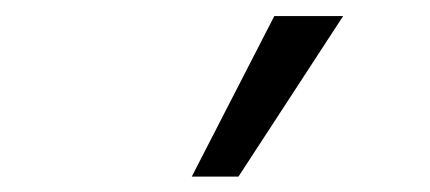

<svg xmlns="http://www.w3.org/2000/svg" viewBox="-20 -773 540 241"><path d="M220.7 -551.3 324.3 -752.8H410.7L279.3 -551.3Z"/></svg>

Font: Mulish ExtraLight
Style: Regular
Weight: 200
Designer: Vernon Adams
Foundry: Vernon Adams
Version: Version 3.603